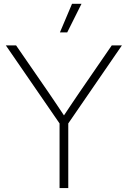

<svg xmlns="http://www.w3.org/2000/svg" viewBox="-20 -959 651 979"><path d="M283.7 0V-329.6L9.8 -727.5H62L228 -486.8Q248 -458 267.3 -428.7Q286.6 -399.4 306.2 -370.6Q325.7 -399.4 345 -428.7Q364.3 -458 384.3 -486.8L549.8 -727.5H601.6L328.1 -329.6V0ZM285.6 -793.9 347.2 -939.5H395.5L322.8 -793.9Z"/></svg>

Font: Inter Display ExtraLight
Style: Regular
Weight: 200
Designer: Rasmus Andersson
Foundry: rsms
Version: Version 4.000;git-a52131595